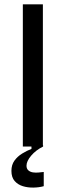

<svg xmlns="http://www.w3.org/2000/svg" viewBox="-20 -680 305 891"><path d="M86 0V-660H179V0ZM183 184Q162 190 135.5 190.5Q109 191 86 184Q63 177 48 160Q33 143 33 113Q33 85 47 65.5Q61 46 83 32.5Q105 19 126 11V-6H180V0Q146 17 124.5 42.5Q103 68 103 89Q103 103 111.5 110.5Q120 118 133 120Q146 122 159.5 120.5Q173 119 183 118Z"/></svg>

Font: Bricolage Grotesque
Style: Regular
Weight: 400
Designer: Mathieu Triay
Foundry: Atelier Triay
Version: Version 1.001;gftools[0.9.33.dev8+g029e19f]